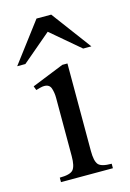

<svg xmlns="http://www.w3.org/2000/svg" viewBox="-110 -657 479 708"><g transform="rotate(-15 129.5 -303.0)"><path d="M231.4 0H33.2V-17.1Q72.8 -17.1 84.5 -30.5Q96.2 -43.9 96.2 -82.5V-304.7Q96.2 -324.7 90.6 -341.6Q85 -358.4 64.9 -358.4Q58.1 -358.4 49.8 -356.2Q41.5 -354 33.2 -351.6L27.3 -367.2L149.9 -416.5H169.4V-82.5Q169.4 -43.9 180.7 -30.5Q191.9 -17.1 231.4 -17.1ZM271 -454.6H239.7L129.4 -548.3L19 -454.6H-12.2L102.1 -606H158.2Z"/></g></svg>

Font: Scheherazade New Rohingya
Style: Regular
Weight: 400
Designer: SIL International
Foundry: SIL International
Version: Version 3.000 ; LngRng